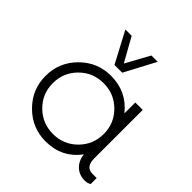

<svg xmlns="http://www.w3.org/2000/svg" viewBox="-197 -908 1076 1076"><g transform="rotate(45 341.0 -370.0)"><path d="M352.5 -566.2H291.2L193.8 -750H243.8L322.5 -608.8L400 -750H450ZM635 -47.5H668.8V0Q652.5 10 631.2 10Q587.5 10 558.8 -16.9Q530 -43.8 523.8 -90Q448.8 10 321.2 10Q213.8 10 137.5 -66.2Q61.2 -142.5 61.2 -250Q61.2 -357.5 137.5 -433.8Q213.8 -510 321.2 -510Q445 -510 522.5 -413.8V-500H581.2V-116.2Q581.2 -47.5 635 -47.5ZM321.2 -48.8Q405 -48.8 463.8 -107.5Q522.5 -166.2 522.5 -250Q522.5 -333.8 463.8 -392.5Q405 -451.2 321.2 -451.2Q236.2 -451.2 177.5 -392.5Q118.8 -333.8 118.8 -250Q118.8 -166.2 177.5 -107.5Q236.2 -48.8 321.2 -48.8Z"/></g></svg>

Font: Now Light
Style: Regular
Weight: 300
Designer: Alfredo Marco Pradil
Foundry: Alfredo Marco Pradil
Version: Version 1.002;PS 001.002;hotconv 1.0.88;makeotf.lib2.5.64775